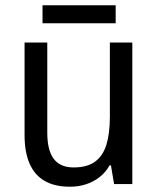

<svg xmlns="http://www.w3.org/2000/svg" viewBox="-20 -697 599 727"><path d="M481 -536V0H412L400 -71H395Q380 -44 356.5 -26Q333 -8 305 1Q277 10 245 10Q187 10 149 -12Q111 -34 92 -77.5Q73 -121 73 -186V-536H159V-195Q159 -128 183.5 -95.5Q208 -63 259 -63Q310 -63 340 -85Q370 -107 383 -149.5Q396 -192 396 -255V-536ZM418 -677V-609H141V-677Z"/></svg>

Font: Noto Sans Hebrew SemiCondensed
Style: Regular
Weight: 400
Width: 4
Designer: Monotype Design Team
Foundry: Monotype Imaging Inc.
Version: Version 2.003